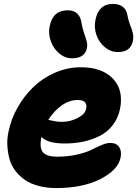

<svg xmlns="http://www.w3.org/2000/svg" viewBox="-20 -871 697 974"><path d="M578.1 -606.9Q542 -606.9 512.5 -631.1Q482.9 -655.3 469.5 -692.9Q456.1 -730.5 463.9 -769Q480 -851.1 551.8 -851.1Q617.7 -851.1 627 -791Q630.9 -768.1 640.1 -744.6Q649.4 -721.2 653.8 -703.1Q658.2 -685.1 653.8 -662.1Q642.6 -606.9 578.1 -606.9ZM345.2 -575.2Q310.1 -575.2 280.8 -599.6Q251.5 -624 237.8 -662.1Q224.1 -700.2 231.9 -737.8Q248 -818.8 323.2 -818.8Q384.8 -818.8 394 -752.9Q397.9 -727.1 406.7 -702.4Q415.5 -677.7 419.9 -661.1Q424.3 -644.5 420.9 -627Q410.2 -575.2 345.2 -575.2ZM265.1 83Q215.8 83 175 72Q134.3 61 106.2 41.5Q78.1 22 57.6 -4.9Q37.1 -31.7 28.3 -64Q19.5 -96.2 17.3 -132.3Q15.1 -168.5 23.9 -206.1Q36.6 -268.1 69.6 -326.2Q102.5 -384.3 149.4 -429.7Q196.3 -475.1 259.5 -502.4Q322.8 -529.8 390.1 -529.8Q497.6 -529.8 552.7 -472.2Q607.9 -414.6 588.9 -318.8Q579.1 -271 551.5 -235.6Q523.9 -200.2 484.4 -180.7Q444.8 -161.1 401.1 -152.1Q357.4 -143.1 308.1 -143.1Q222.2 -143.1 190.9 -175.8L189.9 -173.8Q179.2 -121.6 197.5 -98.9Q215.8 -76.2 272 -76.2Q325.7 -76.2 372.1 -87.2Q418.5 -98.1 443.8 -111.1Q469.2 -124 495.1 -135Q521 -146 538.1 -146Q570.8 -146 584.5 -125.2Q598.1 -104.5 591.8 -71.8Q579.1 -8.3 489 37.4Q398.9 83 265.1 83ZM374 -363.8Q332 -363.8 292.7 -335.9Q253.4 -308.1 225.1 -263.2Q228 -262.7 241 -259.5Q253.9 -256.3 266.6 -254.6Q279.3 -252.9 293.9 -252.9Q336.9 -252.9 374.5 -272.7Q412.1 -292.5 417 -318.8Q426.3 -363.8 374 -363.8Z"/></svg>

Font: Shantell Sans Irregular Bouncy
Style: Italic
Weight: 800
Italic angle: -11.31°
Designer: Stephen Nixon, Anya Danilova, Shantell Martin
Foundry: Arrow Type
Version: Version 1.006;[9816181b4]